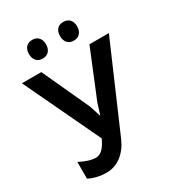

<svg xmlns="http://www.w3.org/2000/svg" viewBox="-246 -999 1231 1354"><g transform="rotate(-30 369.0 -322.0)"><path d="M564.9 -629.9H723.1L423.8 62Q393.1 132.3 339.6 173.6Q286.1 214.8 219.2 214.8Q140.1 214.8 76.2 182.1V45.9Q151.9 85.9 207 85.9Q264.2 85.9 308.1 -12.2L15.1 -629.9H172.9L349.1 -247.1L377.9 -157.2H379.9L408.2 -247.1ZM230 -707Q197.3 -707 179.2 -727.8Q161.1 -748.5 161.1 -783.2Q161.1 -817.9 179 -838.4Q196.8 -858.9 230 -858.9Q263.7 -858.9 281.7 -838.4Q299.8 -817.9 299.8 -783.2Q299.8 -748.5 281.5 -727.8Q263.2 -707 230 -707ZM553.2 -783.2Q553.2 -749 534.7 -728Q516.1 -707 482.9 -707Q450.2 -707 432.1 -727.8Q414.1 -748.5 414.1 -783.2Q414.1 -817.9 431.9 -838.4Q449.7 -858.9 482.9 -858.9Q516.6 -858.9 534.9 -838.4Q553.2 -817.9 553.2 -783.2Z"/></g></svg>

Font: Sinkin Sans 600 SemiBold
Style: Regular
Weight: 600
Designer: Keith Bates
Foundry: K-Type
Version: Sinkin Sans (version 1.0)  by Keith Bates   •   © 2014   www